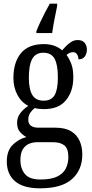

<svg xmlns="http://www.w3.org/2000/svg" viewBox="-20 -786 502 1045"><path d="M198 239Q107 239 62 200.5Q17 162 17 93Q17 34 49.5 2Q82 -30 124 -40Q106 -49 89.5 -67Q73 -85 73 -117Q73 -147 90 -169.5Q107 -192 134 -210Q96 -229 74.5 -270Q53 -311 53 -361Q53 -447 94 -496.5Q135 -546 219 -546Q251 -546 276.5 -536.5Q302 -527 318 -512Q326 -521 338.5 -534Q351 -547 367 -557.5Q383 -568 403 -568Q429 -568 441 -552.5Q453 -537 453 -516Q453 -495 442 -479Q431 -463 407 -463Q407 -478 399.5 -490Q392 -502 378 -502Q367 -502 358.5 -498Q350 -494 342 -487Q357 -467 368 -438.5Q379 -410 379 -365Q379 -290 339.5 -241Q300 -192 219 -192Q208 -192 193 -193.5Q178 -195 169 -198Q156 -188 145 -172.5Q134 -157 134 -134Q134 -91 191 -91H283Q335 -91 367 -71.5Q399 -52 413.5 -19Q428 14 428 54Q428 139 371.5 189Q315 239 198 239ZM217 -238Q260 -238 277.5 -268.5Q295 -299 295 -365Q295 -434 277 -466.5Q259 -499 216 -499Q174 -499 155.5 -465.5Q137 -432 137 -364Q137 -300 156 -269Q175 -238 217 -238ZM200 191Q259 191 292 174.5Q325 158 338.5 130.5Q352 103 352 69Q352 23 330.5 5.5Q309 -12 269 -12H182Q159 -12 138.5 -3.5Q118 5 104.5 26Q91 47 91 87Q91 131 115.5 161Q140 191 200 191ZM178 -616Q186 -637 198.5 -664Q211 -691 225 -718Q239 -745 251 -766H291V-753Q284 -719 276.5 -681Q269 -643 264 -606H178Z"/></svg>

Font: Noto Serif Thai Condensed
Style: Regular
Weight: 400
Width: 3
Designer: Monotype Design Team
Foundry: Monotype Imaging Inc.
Version: Version 2.002; ttfautohint (v1.8.4.7-5d5b)